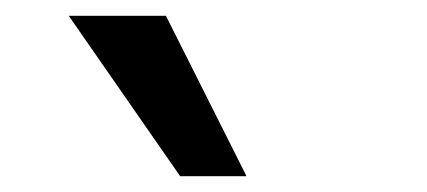

<svg xmlns="http://www.w3.org/2000/svg" viewBox="-20 -777 540 243"><path d="M208 -554 67 -757H190L292 -554Z"/></svg>

Font: Nunito Sans 12pt ExtraLight
Style: Regular
Weight: 200
Designer: Vernon Adams
Foundry: Vernon Adams
Version: Version 3.101;gftools[0.9.27]